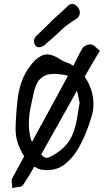

<svg xmlns="http://www.w3.org/2000/svg" viewBox="-20 -877 572 984"><path d="M43 87Q43 78 41.5 68.5Q40 59 40 51Q40 42 42 38L104 -76Q87 -102 75 -133Q63 -164 61 -195Q60 -200 60 -205.5Q60 -211 60 -216Q60 -227 60.5 -237Q61 -247 61 -257Q64 -308 69 -358.5Q74 -409 90 -456Q106 -503 140 -546Q182 -598 222 -598Q252 -598 290 -572Q306 -562 323.5 -556Q341 -550 356 -540Q368 -563 379 -586Q390 -609 403 -630Q409 -639 423 -645Q437 -651 447 -649Q459 -647 469.5 -636.5Q480 -626 492 -617Q478 -594 467 -575.5Q456 -557 446 -540Q438 -526 430 -512Q422 -498 414 -484Q435 -454 447 -417.5Q459 -381 459 -343Q459 -312 450 -282Q437 -237 418.5 -192.5Q400 -148 376 -107Q349 -64 311 -34.5Q273 -5 220 -5Q206 -5 189 -8Q181 -10 172.5 -14Q164 -18 156 -23Q142 1 128 24Q114 47 99 70Q93 80 75 81.5Q57 83 43 87ZM144 -150Q190 -234 236 -318.5Q282 -403 328 -488Q322 -491 316 -492Q310 -493 303 -494Q247 -504 216.5 -492Q186 -480 172 -454Q158 -428 152 -397Q146 -366 139 -337Q128 -290 128 -244Q128 -225 130 -207Q132 -189 136 -172Q137 -167 139.5 -161Q142 -155 144 -150ZM210 -70Q218 -65 235 -72.5Q252 -80 271 -93Q290 -106 303 -118Q335 -148 350.5 -184.5Q366 -221 373.5 -263Q381 -305 388 -349Q385 -363 382 -379.5Q379 -396 374 -412Q334 -339 292.5 -266Q251 -193 210 -119L191 -85Q201 -75 210 -70ZM161 -645Q153 -656 154.5 -670Q156 -684 166 -693Q188 -713 207.5 -732.5Q227 -752 247 -772Q267 -791 288 -809.5Q309 -828 329 -848Q349 -864 367 -851Q387 -838 389 -816Q391 -794 371 -780Q326 -754 290.5 -719.5Q255 -685 216 -653Q207 -641 188 -636Q169 -631 161 -645Z"/></svg>

Font: Mynerve
Style: Regular
Weight: 400
Designer: Carolina Short
Foundry: Carolina Short
Version: Version 1.000; ttfautohint (v1.8.4.7-5d5b)